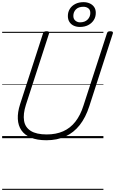

<svg xmlns="http://www.w3.org/2000/svg" viewBox="-20 -1287 1072 1788"><path d="M412 19Q325 19 267 -5.5Q209 -30 179 -74Q149 -118 146 -179.5Q143 -241 167 -316L381 -977Q384 -987 391 -991.5Q398 -996 414 -996Q428 -996 434.5 -991.5Q441 -987 437 -976L221 -310Q194 -225 204 -163Q214 -101 266.5 -68Q319 -35 415 -35Q502 -35 568.5 -64.5Q635 -94 682 -154Q729 -214 757 -303L976 -977Q979 -987 985.5 -991.5Q992 -996 1008 -996Q1037 -996 1031 -976L812 -299Q778 -193 722.5 -122.5Q667 -52 589.5 -16.5Q512 19 412 19ZM723 -1036Q693 -1036 667.5 -1047.5Q642 -1059 627 -1082Q612 -1105 612 -1138Q612 -1175 630 -1204Q648 -1233 681 -1250Q714 -1267 758 -1267Q789 -1267 815 -1255.5Q841 -1244 856.5 -1222Q872 -1200 872 -1167Q872 -1129 853 -1099.5Q834 -1070 801 -1053Q768 -1036 723 -1036ZM725 -1079Q770 -1079 795.5 -1104.5Q821 -1130 821 -1166Q821 -1196 802 -1210Q783 -1224 757 -1224Q711 -1224 687 -1199.5Q663 -1175 663 -1139Q663 -1110 682 -1094.5Q701 -1079 725 -1079ZM0 471H943V481H0ZM0 -20H943V0H0ZM0 -505H943V-500H0ZM0 -991H943V-981H0Z"/></svg>

Font: Playwrite IE Guides
Style: Regular
Weight: 400
Designer: Veronika Burian, José Scaglione
Foundry: TypeTogether
Version: Version 1.003